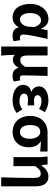

<svg xmlns="http://www.w3.org/2000/svg" viewBox="1148 -1762 815 3150"><g transform="rotate(90 1555.0 -186.5)"><path d="M266 14C334 14 387 -19 426 -85H430C444 -14 490 14 565 14C607 14 637 6 656 -4L638 -113C625 -108 612 -106 601 -106C569 -106 546 -121 546 -159C546 -248 589 -426 618 -560H474L454 -453H450C415 -539 356 -574 291 -574C161 -574 44 -463 44 -276C44 -93 133 14 266 14ZM300 -107C235 -107 194 -162 194 -277C194 -398 253 -453 312 -453C359 -453 398 -422 423 -341L416 -242C410 -168 356 -107 300 -107Z M743 201H891C884 120 881 66 880 -25C901 3 929 9 961 9C1013 9 1059 -23 1090 -84H1093C1108 -19 1152 14 1226 14C1269 14 1294 6 1316 -4L1298 -112C1286 -108 1273 -106 1263 -106C1233 -106 1216 -117 1216 -153C1216 -257 1222 -424 1225 -560H1077V-195C1042 -131 1009 -112 967 -112C913 -112 890 -145 890 -229V-560H743Z M1627 14C1699 14 1762 -1 1833 -53L1774 -146C1729 -111 1681 -99 1642 -99C1561 -99 1516 -127 1516 -172C1516 -218 1548 -239 1615 -239C1645 -239 1677 -236 1709 -234V-341C1683 -339 1656 -337 1633 -337C1571 -337 1541 -358 1541 -396C1541 -436 1580 -460 1637 -460C1682 -460 1726 -447 1765 -420L1820 -515C1765 -552 1697 -574 1630 -574C1507 -574 1397 -525 1397 -416C1397 -369 1425 -316 1483 -297V-292C1417 -275 1372 -235 1372 -158C1372 -46 1485 14 1627 14Z M2142 14C2289 14 2396 -86 2396 -251C2396 -342 2361 -412 2301 -445V-450C2361 -449 2404 -445 2466 -438V-560H2149C2011 -560 1881 -467 1881 -274C1881 -88 1999 14 2142 14ZM2144 -106C2076 -106 2031 -168 2031 -274C2031 -391 2077 -440 2144 -440C2216 -440 2256 -360 2256 -265C2256 -165 2212 -106 2144 -106Z M2889 201H3037V-349C3037 -490 2992 -574 2876 -574C2798 -574 2743 -527 2692 -457H2689L2678 -560H2547C2556 -499 2558 -437 2558 -393V0H2705V-355C2748 -420 2781 -448 2827 -448C2880 -448 2899 -418 2899 -331C2899 -193 2894 24 2889 201Z"/></g></svg>

Font: Noto Sans JP
Style: Bold
Weight: 700
Designer: Ryoko NISHIZUKA  (kana, bopomofo & ideographs); Paul D. Hunt (Latin, Greek & Cyrillic); Sandoll Communications , Soo-you
Foundry: Adobe
Version: Version 2.002;hotconv 1.0.116;makeotfexe 2.5.65601